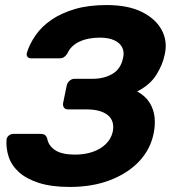

<svg xmlns="http://www.w3.org/2000/svg" viewBox="-20 -730 694 760"><path d="M256 10Q184 10 134 -6Q84 -22 54.5 -49Q25 -76 14 -110.5Q3 -145 6 -179Q8 -188 15.5 -194Q23 -200 32 -200H140Q152 -200 158 -195.5Q164 -191 167 -181Q172 -153 198.5 -135.5Q225 -118 276 -118Q315 -118 346 -128.5Q377 -139 398 -159Q419 -179 426 -207Q435 -251 407 -274Q379 -297 322 -297H249Q238 -297 233 -304.5Q228 -312 230 -323L244 -391Q246 -402 255 -410Q264 -418 274 -418H345Q392 -418 425 -437.5Q458 -457 467 -500Q473 -524 463.5 -542.5Q454 -561 431.5 -571Q409 -581 376 -581Q328 -581 294 -565Q260 -549 246 -517Q239 -507 232 -503Q225 -499 214 -499H103Q94 -499 89 -505Q84 -511 86 -520Q97 -556 121 -590.5Q145 -625 183.5 -651.5Q222 -678 276 -694Q330 -710 402 -710Q487 -710 542 -682.5Q597 -655 620.5 -610.5Q644 -566 632 -514Q624 -474 599 -434Q574 -394 523 -368Q556 -350 572.5 -323Q589 -296 592 -265Q595 -234 588 -201Q575 -138 530.5 -91Q486 -44 416 -17Q346 10 256 10Z"/></svg>

Font: Rubik Light SemiBold
Style: Italic
Weight: 600
Italic angle: -12°
Version: Version 2.104